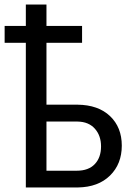

<svg xmlns="http://www.w3.org/2000/svg" viewBox="-38 -825 600 845"><path d="M323.2 -636.7H166.5V-364.3H303.2Q394.5 -363.3 446.3 -314Q498 -264.6 498 -184.1Q498 -103.5 446.3 -52.5Q394.5 -1.5 305.2 0H75.7V-636.7H-17.6V-710.9H75.7V-805.2H166.5V-710.9H323.2ZM166.5 -290V-73.7H300.3Q351.6 -73.7 379.2 -102.8Q406.7 -131.8 406.7 -180.7Q406.7 -228 379.6 -258.5Q352.5 -289.1 303.7 -290Z"/></svg>

Font: Roboto-ThirdPerson-AD3FC
Style: ThirdPerson-AD3FC
Weight: 400
Designer: Google
Version: Version 2.137; 2017